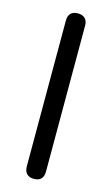

<svg xmlns="http://www.w3.org/2000/svg" viewBox="-113 -756 470 806"><g transform="rotate(15 121.5 -352.5)"><path d="M121.5 7Q101.5 7 90.8 -4.2Q80 -15.5 80 -36V-669.5Q80 -690.8 90.8 -701.4Q101.5 -712 121.5 -712Q141.5 -712 152.5 -701.4Q163.5 -690.8 163.5 -669.5V-36Q163.5 7 121.5 7Z"/></g></svg>

Font: Nunito ExtraLight
Style: Regular
Weight: 200
Designer: Vernon Adams
Foundry: Vernon Adams
Version: Version 3.602;April 4, 2023;FontCreator 14.0.0.2856 64-bit